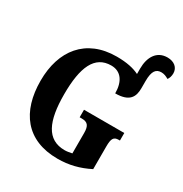

<svg xmlns="http://www.w3.org/2000/svg" viewBox="-199 -1030 1139 1193"><g transform="rotate(30 370.0 -433.5)"><path d="M381 10C462 10 533 -8 606 -45V-207C606 -264 616 -282 653 -282H661V-336H372V-282H387C429 -282 445 -264 445 -211V-65C426 -61 409 -58 393 -58C265 -58 217 -165 217 -358C217 -553 264 -659 382 -659C453 -659 489 -604 489 -521C593 -521 614 -570 614 -630V-681C614 -756 636 -778 673 -778C692 -778 709 -771 725 -761C734 -771 740 -790 740 -809C740 -850 708 -877 660 -877C582 -877 546 -813 546 -732V-693C508 -712 457 -724 384 -724C163 -724 48 -574 48 -358C48 -137 156 10 381 10Z"/></g></svg>

Font: Noto Serif Condensed ExtraBold
Style: Regular
Weight: 800
Width: 3
Designer: Monotype Design Team
Foundry: Monotype Imaging Inc.
Version: Version 2.013